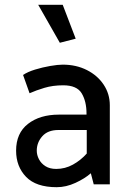

<svg xmlns="http://www.w3.org/2000/svg" viewBox="-20 -767 533 799"><path d="M133 -140Q133 -174 156 -200Q179 -226 223 -226H341V-128Q316 -100 283.5 -82Q251 -64 214 -64Q187 -64 169 -75.5Q151 -87 142 -104.5Q133 -122 133 -140ZM103 -379Q130 -391 165 -401.5Q200 -412 243 -412Q300 -412 320 -378.5Q340 -345 340 -295V-290H225Q146 -290 96.5 -251.5Q47 -213 47 -140Q47 -74 88.5 -31Q130 12 216 12Q255 12 294 -6Q333 -24 358 -46L370 0H437V-329Q437 -376 411.5 -414.5Q386 -453 341.5 -475.5Q297 -498 241 -498Q221 -498 189 -492.5Q157 -487 126 -477.5Q95 -468 76 -455ZM229 -589 295 -606 241 -747H139Z"/></svg>

Font: Catamaran Medium
Style: Regular
Weight: 500
Designer: Pria Ravichandran
Version: Version 2.000